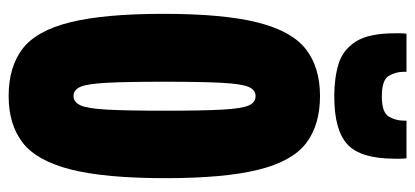

<svg xmlns="http://www.w3.org/2000/svg" viewBox="-278 -672 960 444"><g transform="rotate(90 202.0 -450.0)"><path d="M202 10Q135 10 93 -22Q51 -54 31.5 -132.5Q12 -211 12 -348Q12 -487 32 -566Q52 -645 94 -677.5Q136 -710 202 -710Q269 -710 311 -678Q353 -646 372.5 -567.5Q392 -489 392 -352Q392 -213 372 -134Q352 -55 310 -22.5Q268 10 202 10ZM202 -140Q216 -140 223.5 -156Q231 -172 233.5 -217.5Q236 -263 236 -351Q236 -439 233.5 -484Q231 -529 224 -545Q217 -561 202 -561Q188 -561 181 -545Q174 -529 171.5 -483Q169 -437 169 -349Q169 -261 171.5 -216Q174 -171 181 -155.5Q188 -140 202 -140ZM203 -743Q160 -743 127.5 -753Q95 -763 76 -793Q57 -823 57 -883Q57 -889 57 -896Q57 -903 58 -910H146V-904Q146 -885 155.5 -869Q165 -853 203 -853Q240 -853 249.5 -869Q259 -885 259 -904V-910H346Q347 -903 347 -896Q347 -889 347 -883Q347 -804 314 -773.5Q281 -743 203 -743Z"/></g></svg>

Font: Georama ExtraCondensed ExtraBold
Style: Regular
Weight: 800
Width: 2
Designer: Jean-Baptiste Levee
Foundry: Production Type
Version: Version 1.000